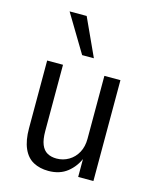

<svg xmlns="http://www.w3.org/2000/svg" viewBox="-113 -816 723 901"><g transform="rotate(15 248.5 -365.5)"><path d="M209 9Q167 9 135.5 -8Q104 -25 87 -63.5Q70 -102 70 -161V-490H147V-168Q147 -127 157 -102.5Q167 -78 186 -67.5Q205 -57 231 -57Q263 -57 290 -73Q317 -89 332.5 -117.5Q348 -146 348 -184V-490H426V0H352V-94H355Q337 -49 300.5 -20Q264 9 209 9ZM222 -557 112 -740H195L279 -557Z"/></g></svg>

Font: Nunito Sans 10pt Condensed
Style: Regular
Weight: 400
Width: 3
Designer: Vernon Adams
Foundry: Vernon Adams
Version: Version 3.101;gftools[0.9.27]